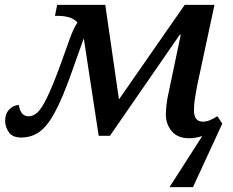

<svg xmlns="http://www.w3.org/2000/svg" viewBox="-20 -556 953 786"><path d="M808 1Q795 5 782 7.5Q769 10 755 10Q707 10 683 -19Q659 -48 659 -87Q659 -101 661.5 -126Q664 -151 672 -185L720 -414H716L430 0H384L323 -399Q315 -378 303.5 -344.5Q292 -311 273 -259Q236 -154 204.5 -96Q173 -38 140.5 -15.5Q108 7 67 7Q31 7 16 -15Q1 -37 1 -61Q1 -91 18.5 -108.5Q36 -126 58 -126Q58 -110 68 -95Q78 -80 97 -80Q116 -80 133 -95.5Q150 -111 171 -153.5Q192 -196 222 -276Q249 -350 264.5 -394Q280 -438 297 -464Q282 -480 261.5 -485.5Q241 -491 218 -491H205L214 -536H411L467 -149L736 -536H858L787 -205Q782 -179 778 -153Q774 -127 774 -105Q774 -58 810 -58Q824 -58 838 -63.5Q852 -69 870 -80L890 -50L770 210H674Z"/></svg>

Font: Noto Serif Medium
Style: Italic
Weight: 500
Italic angle: -12°
Designer: Monotype Design Team
Foundry: Monotype Imaging Inc.
Version: Version 2.014; ttfautohint (v1.8.4.7-5d5b)